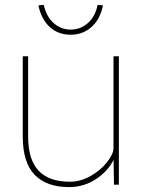

<svg xmlns="http://www.w3.org/2000/svg" viewBox="-20 -755 578 785"><path d="M73 -197V-525H95V-197Q95 -102 138 -57Q181 -12 265 -12Q310 -12 351.5 -36Q393 -60 418.5 -93Q444 -126 444 -149V-525H466V0H446L444 -121L453 -123Q435 -68 381.5 -29Q328 10 263 10Q170 10 121.5 -40.5Q73 -91 73 -197ZM137 -733 159 -735Q169 -688 199 -661Q229 -634 269 -634Q309 -634 339.5 -661Q370 -688 379 -735L401 -733Q390 -677 354.5 -645Q319 -613 269 -613Q218 -613 183.5 -644.5Q149 -676 137 -733Z"/></svg>

Font: Easer Grotesk Variable
Style: Regular
Weight: 400
Designer: Boardeaser, Bonnie Shaver-Troup, Thomas Jockin
Foundry: Lexend
Version: Version 1.001;Glyphs 3.1.2 (3151)